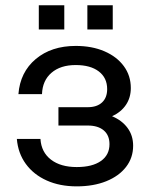

<svg xmlns="http://www.w3.org/2000/svg" viewBox="-20 -682 556 712"><path d="M304 -662.5V-572.7H398.1V-662.5ZM123.9 -662.5V-572.7H218.4V-662.5ZM395.6 -251Q428.9 -266.2 447 -293.1Q465.1 -319.9 465.1 -355.6Q465.1 -401.5 439.2 -436.7Q413.4 -471.9 367.3 -491.8Q321.2 -511.7 261.1 -511.7Q170.5 -511.7 112.6 -463.1Q54.6 -414.4 48.3 -332.9H135.7Q137.5 -383.3 170.8 -412Q204.1 -440.8 260.7 -440.8Q315.5 -440.8 346.4 -417.1Q377.4 -393.5 377.4 -351.6Q377.4 -319.9 358.5 -302.2Q339.6 -284.5 305.4 -284.5H196.7V-216.5H305.4Q343.5 -216.5 364.8 -198.4Q386 -180.3 386 -147.5Q386 -107.2 354.1 -84.9Q322.1 -62.5 264.6 -62.5Q204.7 -62.5 168.9 -90.1Q133.1 -117.7 130 -166.9H42.5Q46.8 -114 75.7 -74.2Q104.6 -34.5 153.2 -12.7Q201.7 9.1 264.5 9.1Q326.7 9.1 373.9 -9.9Q421.1 -28.9 447.4 -62.9Q473.7 -96.9 473.7 -141.6Q473.7 -179.4 453.1 -207.4Q432.5 -235.5 395.6 -251Z"/></svg>

Font: Overused Grotesk Light
Style: Regular
Weight: 300
Designer: RandomMaerks
Version: Version 0.005